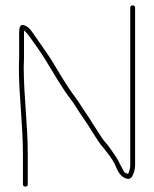

<svg xmlns="http://www.w3.org/2000/svg" viewBox="-20 -680 571 712"><path d="M68 -432C68.7 -443.3 69 -454 69 -464V-567C75 -562.3 80.7 -556.3 86 -549C92 -540.3 103 -525 119 -503C155.7 -450.4 183.5 -397.2 219 -344C236.7 -317.4 248.5 -306.3 264 -280C277.5 -258 292.7 -237.6 306 -217C313.4 -204.6 348.7 -148.7 357 -139C361 -135 365 -130.3 369 -125C382.9 -107.2 392.1 -95.4 404 -75C415.5 -50.1 423 -23.4 452 -17C471.1 -11.5 481 -47.5 481 -68V-651C481 -657 478 -660 472 -660C466 -660 463 -657 463 -651V-68C463 -54.9 459.6 -44.2 455 -35L445 -39C442.3 -40.3 440.3 -42.3 439 -45C431.8 -57.7 426.9 -68.3 419 -83C407.3 -104.8 396.9 -116.7 384 -136C368.3 -156.2 367.2 -153.5 348 -184L321 -226C315 -236 308.3 -246.3 301 -257C286.7 -276.5 272.5 -302.6 258 -321C230.4 -356.8 195.1 -416.9 170 -458.5C158.1 -478.2 112.9 -541.2 101 -559C92.1 -571.5 84.9 -580.4 71 -586C52.6 -593.3 51 -573.4 51 -557V-464C51 -454.7 50.7 -444 50 -432C50 -322.9 65 -220 65 -109V3C65 9 68 12 74 12C80 12 83 9 83 3V-109C83 -218.9 68 -322.9 68 -432Z"/></svg>

Font: HoneyBee
Style: BLn
Weight: 100
Foundry: Cannot Into Space Fonts
Version: Version 0.89